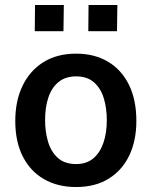

<svg xmlns="http://www.w3.org/2000/svg" viewBox="-20 -743 611 773"><path d="M286 10Q212 10 157 -21.8Q102 -53.5 71.8 -113Q41.5 -172.5 41.5 -256Q41.5 -337 71 -398Q100.5 -459 155.2 -493Q210 -527 286.5 -527Q360.5 -527 415 -494.5Q469.5 -462 499.2 -401.5Q529 -341 529 -256Q529 -177.5 500.8 -117.8Q472.5 -58 418.2 -24Q364 10 286 10ZM286.5 -82.5Q328.5 -82.5 355.8 -105.5Q383 -128.5 396.5 -168.5Q410 -208.5 410 -259.5Q410 -307 398 -347Q386 -387 358.8 -411.2Q331.5 -435.5 286.5 -435.5Q244 -435.5 216.2 -413.2Q188.5 -391 175 -351.2Q161.5 -311.5 161.5 -259.5Q161.5 -212.5 173.5 -172.2Q185.5 -132 213 -107.2Q240.5 -82.5 286.5 -82.5ZM335.5 -617.5 336.5 -723H452.5L451 -617.5ZM120 -617.5 121 -723H237L235.5 -617.5Z"/></svg>

Font: Public Sans Thin SemiBold
Style: Regular
Weight: 600
Version: Version 2.001